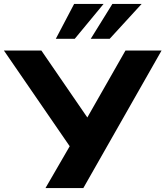

<svg xmlns="http://www.w3.org/2000/svg" viewBox="-38 -964 848 984"><path d="M195 0 334 -240V-193L-18 -705H174L415 -354H405L605 -705H790L389 0ZM248 -765 342 -944H493L345 -765ZM427 -765 538 -944H688L524 -765Z"/></svg>

Font: Nunito Sans 7pt SemiExpanded ExtraBold
Style: Regular
Weight: 800
Width: 6
Designer: Vernon Adams
Foundry: Vernon Adams
Version: Version 3.101;gftools[0.9.27]